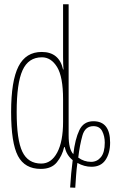

<svg xmlns="http://www.w3.org/2000/svg" viewBox="-20 -780 540 898"><path d="M58 -256Q58 -391 85.5 -451.5Q113 -512 176 -512Q219 -512 247 -466.5Q275 -421 275 -315V-211Q275 -118 247.5 -66.5Q220 -15 173 -15Q111 -15 84.5 -70.5Q58 -126 58 -256ZM346 -43Q353 -102 365.5 -146Q378 -190 417 -190Q446 -190 458 -166.5Q470 -143 470 -113Q470 -67 452 -45Q434 -23 406 -23Q373 -23 346 -43ZM342 -18Q374 0 408 0Q452 0 473.5 -32Q495 -64 495 -113Q495 -213 417 -213Q371 -213 351 -171Q331 -129 323 -59Q301 -82 301 -147V-760H275V-514Q275 -498 275.5 -482Q276 -466 277 -455H275Q257 -537 175 -537Q101 -537 66.5 -469.5Q32 -402 32 -256Q32 -111 64 -50.5Q96 10 171 10Q221 10 246 -21Q271 -52 280 -92H283Q291 -54 320 -31Q316 -1 313 31Q310 63 308 97L332 98Q334 69 336 39.5Q338 10 342 -18Z"/></svg>

Font: Noto Sans Mono UI Condensed Thin
Style: Regular
Weight: 250
Width: 3
Designer: Monotype Design team
Foundry: Monotype Imaging Inc.
Version: 1.000